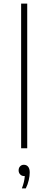

<svg xmlns="http://www.w3.org/2000/svg" viewBox="-20 -828 270 1072"><path d="M98 0V-808H132V0ZM146 135Q146 154 140.5 178Q135 202 124 224H102Q116 188.5 118.5 155H115Q101.5 155 92.8 146Q84 137 84 123Q84 109.5 92.2 100.8Q100.5 92 113 92Q128.5 92 137.2 103Q146 114 146 135Z"/></svg>

Font: Encode Sans Expanded Thin
Style: Regular
Weight: 250
Width: 7
Designer: Multiple Designers
Foundry: Impallari Type
Version: Version 2.000